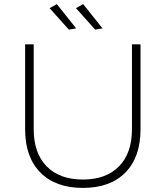

<svg xmlns="http://www.w3.org/2000/svg" viewBox="-20 -916 810 940"><path d="M386 -37Q499 -37 562.5 -101.5Q626 -166 626 -283V-699H668V-283Q668 -147 594 -71.5Q520 4 386 4Q252 4 177.5 -71.5Q103 -147 103 -283V-699H145V-283Q145 -166 208.5 -101.5Q272 -37 386 -37ZM258 -896 353 -777 317 -771 223 -876ZM387 -896 482 -777 446 -771 352 -876Z"/></svg>

Font: Argentum Sans ExtraLight
Style: Regular
Weight: 275
Designer: Julieta Ulanovsky (Modified by Cristiano Sobral)
Foundry: Julieta Ulanovsky
Version: Version 1.000; ttfautohint (v1.5.65-e2d9)